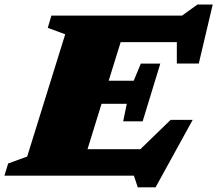

<svg xmlns="http://www.w3.org/2000/svg" viewBox="-50 -776 960 848"><path d="M558.5 51.5 541.5 0H-30.5L-14 -54L70 -84.5L238 -624.5L161 -653L177 -707H754L822 -756H889.5L828 -495.5H731V-590H483L430 -419.5H540.5L572 -495H658L580 -240H494L510 -317.5H398.5L336.5 -117H570L703.5 -246.5H801L637 51.5Z"/></svg>

Font: Newsreader 6pt ExtraBold
Style: Italic
Weight: 800
Italic angle: -17°
Designer: Hugues Gentile
Foundry: Production Type
Version: Version 1.003; ttfautohint (v1.8.3)